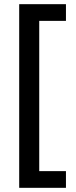

<svg xmlns="http://www.w3.org/2000/svg" viewBox="-20 -739 362 920"><path d="M296 161V81H168V-639H296V-719H72V161Z"/></svg>

Font: Noto Sans Khmer UI SemiCondensed Medium
Style: Regular
Weight: 500
Width: 4
Designer: Danh Hong and the Monotype Design Team
Foundry: Monotype Imaging Inc.
Version: Version 2.002